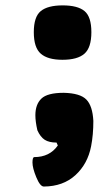

<svg xmlns="http://www.w3.org/2000/svg" viewBox="-20 -537 370 710"><path d="M210.9 -315.9Q156.7 -315.9 130.9 -338.4Q105 -360.8 105 -418Q105 -475.1 130.9 -496.1Q156.7 -517.1 211.9 -517.1Q267.1 -517.1 292.5 -496.1Q317.9 -475.1 317.9 -418Q317.9 -360.8 292.2 -338.4Q266.6 -315.9 210.9 -315.9ZM118.2 -55.2Q110.8 -87.9 110.8 -110.8Q110.8 -150.9 133.1 -172.4Q155.3 -193.8 215.8 -193.8Q276.4 -192.4 299.3 -168.9Q322.3 -145.5 325.2 -89.8Q325.2 -38.6 316.9 3.9Q304.2 69.3 258.8 110.8Q213.4 152.3 142.1 152.8Q128.4 152.8 114.3 118.7Q100.1 84.5 100.1 64Q100.1 43.9 106.9 43.9Q163.6 43.9 193.8 1L189 -9.8Q161.6 -9.8 145.5 -20Q129.4 -30.3 118.2 -55.2Z"/></svg>

Font: GGS TheRock Black
Style: Regular
Weight: 900
Designer: Rodrigo Fuenzalida (2012); Goodgame Studios (2014)
Foundry: Rodrigo Fuenzalida,2012;  GGS,2014
Version: Version 1.002 | FøM Mod